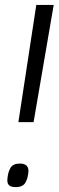

<svg xmlns="http://www.w3.org/2000/svg" viewBox="-20 -760 239 783"><path d="M55 -262 128 -740H199L117 -262ZM10 -28Q12 -57 22.5 -75Q33 -93 61 -93Q97 -93 96 -61Q94 -33 83.5 -15Q73 3 44 3Q25 3 17 -4.5Q9 -12 10 -28Z"/></svg>

Font: Georama SemiCondensed
Style: Italic
Weight: 400
Width: 4
Italic angle: -9°
Designer: Jean-Baptiste Levee
Foundry: Production Type
Version: Version 1.000